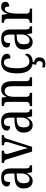

<svg xmlns="http://www.w3.org/2000/svg" viewBox="1264 -1850 820 3389"><g transform="rotate(-90 1674.5 -156.0)"><path d="M173 10C245 10 271 -31 308 -87H314L328 0H451V-41H448C410 -41 396 -57 396 -113V-372C396 -499 342 -546 236 -546C143 -546 77 -513 77 -450C77 -408 104 -388 155 -388C155 -452 167 -497 230 -497C295 -497 306 -447 306 -373V-312L236 -309C105 -304 42 -256 42 -150C42 -41 99 10 173 10ZM199 -45C154 -45 134 -82 134 -144C134 -223 164 -265 256 -270L307 -273V-191C307 -106 265 -45 199 -45Z M557 -442 693 0H777L910 -417C929 -479 939 -495 972 -495H983V-536H805V-495H813C845 -495 863 -482 863 -456C863 -437 859 -418 850 -389L794 -208C777 -152 761 -97 754 -71C747 -105 731 -170 715 -220L659 -406C654 -423 651 -439 651 -455C651 -480 665 -495 698 -495H710V-536H492V-495C527 -495 544 -484 557 -442Z M1159 10C1231 10 1257 -31 1294 -87H1300L1314 0H1437V-41H1434C1396 -41 1382 -57 1382 -113V-372C1382 -499 1328 -546 1222 -546C1129 -546 1063 -513 1063 -450C1063 -408 1090 -388 1141 -388C1141 -452 1153 -497 1216 -497C1281 -497 1292 -447 1292 -373V-312L1222 -309C1091 -304 1028 -256 1028 -150C1028 -41 1085 10 1159 10ZM1185 -45C1140 -45 1120 -82 1120 -144C1120 -223 1150 -265 1242 -270L1293 -273V-191C1293 -106 1251 -45 1185 -45Z M1495 0H1731V-41H1726C1688 -41 1660 -49 1660 -108V-321C1660 -405 1684 -484 1761 -484C1825 -484 1847 -432 1847 -346V0H2003V-41H1999C1961 -41 1936 -50 1936 -113V-349C1936 -486 1884 -546 1794 -546C1734 -546 1692 -524 1661 -454H1657L1646 -536H1500V-495H1505C1542 -495 1571 -486 1571 -427V-113C1571 -50 1541 -41 1503 -41H1495Z M2244 234C2312 234 2356 197 2356 127C2356 74 2324 42 2272 36L2278 10C2375 10 2419 -45 2419 -88C2419 -107 2413 -118 2403 -126C2383 -84 2344 -48 2285 -48C2201 -48 2164 -123 2164 -266C2164 -445 2204 -497 2267 -497C2322 -497 2337 -445 2337 -383C2394 -383 2419 -398 2419 -444C2419 -510 2354 -546 2267 -546C2157 -546 2073 -479 2073 -265C2073 -89 2139 -7 2238 8L2224 70C2263 75 2290 90 2290 130C2290 170 2268 187 2234 187C2219 187 2198 184 2178 179V224C2198 231 2226 234 2244 234Z M2626 10C2698 10 2724 -31 2761 -87H2767L2781 0H2904V-41H2901C2863 -41 2849 -57 2849 -113V-372C2849 -499 2795 -546 2689 -546C2596 -546 2530 -513 2530 -450C2530 -408 2557 -388 2608 -388C2608 -452 2620 -497 2683 -497C2748 -497 2759 -447 2759 -373V-312L2689 -309C2558 -304 2495 -256 2495 -150C2495 -41 2552 10 2626 10ZM2652 -45C2607 -45 2587 -82 2587 -144C2587 -223 2617 -265 2709 -270L2760 -273V-191C2760 -106 2718 -45 2652 -45Z M2966 0H3217V-41H3195C3158 -41 3128 -49 3128 -108V-273C3128 -362 3152 -482 3209 -482C3242 -482 3253 -459 3253 -404C3312 -404 3337 -431 3337 -472C3337 -517 3308 -546 3249 -546C3177 -546 3148 -494 3125 -431H3122L3107 -536H2967V-495H2970C3007 -495 3038 -486 3038 -427V-113C3038 -50 3007 -41 2969 -41H2966Z"/></g></svg>

Font: Noto Serif Tamil Condensed
Style: Italic
Weight: 400
Width: 3
Italic angle: -12°
Designer: Indian Type Foundry, Tom Grace, and the Monotype Design Team
Foundry: Monotype Imaging Inc.
Version: Version 2.003